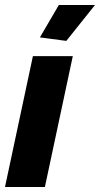

<svg xmlns="http://www.w3.org/2000/svg" viewBox="-30 -750 401 770"><path d="M102 -525H262L150 0H-10ZM236 -586 130 -600 206 -730H351Z"/></svg>

Font: Raleway Thin ExtraBold
Style: Italic
Weight: 800
Italic angle: -12°
Version: Version 4.026